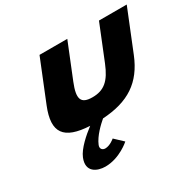

<svg xmlns="http://www.w3.org/2000/svg" viewBox="-167 -702 1191 1166"><g transform="rotate(-30 428.5 -119.0)"><path d="M162.5 158C127.3 245 196.6 275 253.8 275C355 275 433.6 203 433.6 203L376.2 149C376.2 149 342.1 179 308 179C289.3 179 272.9 165 283 140C303.6 89 358.3 38 386.7 14C568.3 3 677.3 -68 741.1 -226L857.1 -513H662.4L563.8 -269C523 -168 477.5 -129 396.1 -129C314.7 -129 300.8 -168 341.6 -269L440.2 -513H245.5L129.5 -226C64.9 -66 117.6 5 296.5 14C247.5 51 182.7 108 162.5 158Z"/></g></svg>

Font: Hussar
Style: BdWideOblFour
Weight: 700
Foundry: Cannot Into Space Fonts
Version: Version 2.00